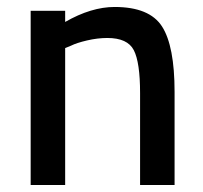

<svg xmlns="http://www.w3.org/2000/svg" viewBox="-20 -531 584 551"><path d="M167 0H68V-500H167V-468Q242 -511 309 -511Q409 -511 445 -455Q481 -399 481 -267V0H382V-264Q382 -352 364 -387Q346 -422 288 -422Q260 -422 230 -415Q200 -408 184 -400L167 -393Z"/></svg>

Font: TitilliumText
Style: Medium
Weight: 500
Designer: Accademia di Belle Arti di Urbino and others
Foundry: Accademia di Belle Arti di Urbino and others.
Version: Version 60.001